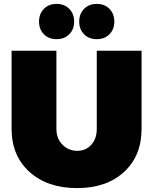

<svg xmlns="http://www.w3.org/2000/svg" viewBox="-20 -964 793 994"><path d="M40 -296.9V-701.2H272V-296.9Q272 -246.6 303.5 -214.8Q335 -183.1 379.9 -183.1Q423.8 -183.1 452.4 -214.4Q481 -245.6 481 -296.9V-701.2H712.9V-296.9Q712.9 -157.2 622.1 -73.7Q531.2 9.8 378.9 9.8Q225.6 9.8 132.8 -74Q40 -157.7 40 -296.9ZM182.1 -852.1Q182.1 -892.6 207.3 -918.2Q232.4 -943.8 272.9 -943.8Q313.5 -943.8 338.6 -918.2Q363.8 -892.6 363.8 -852.1Q363.8 -812 338.6 -786.6Q313.5 -761.2 272.9 -761.2Q232.4 -761.2 207.3 -786.6Q182.1 -812 182.1 -852.1ZM390.1 -852.1Q390.1 -892.6 415.3 -918.2Q440.4 -943.8 481 -943.8Q521.5 -943.8 546.6 -918.2Q571.8 -892.6 571.8 -852.1Q571.8 -812 546.6 -786.6Q521.5 -761.2 481 -761.2Q440.4 -761.2 415.3 -786.6Q390.1 -812 390.1 -852.1Z"/></svg>

Font: Trueno Black
Style: Regular
Weight: 900
Designer: Julieta Ulanovsky
Foundry: Julieta Ulanovsky
Version: Version 3.001b | FøM Fix